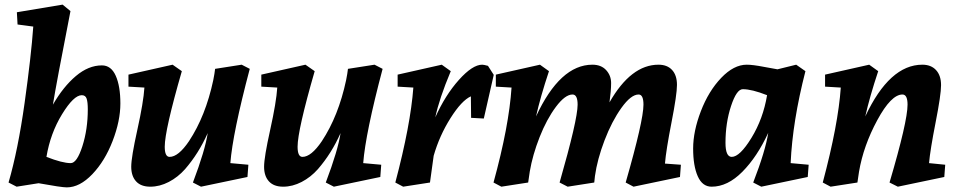

<svg xmlns="http://www.w3.org/2000/svg" viewBox="-20 -790 4145 831"><path d="M421 -507Q461 -507 481 -462Q501 -417 501 -342Q501 -267 467.5 -180Q434 -93 379.5 -36Q325 21 269 21Q246 21 147 3L52 18L17 0Q58 -141 86.5 -344.5Q115 -548 124 -675L56 -684L53 -737L251 -770L285 -742Q223 -425 209 -337Q254 -415 308.5 -461Q363 -507 421 -507ZM286 -84Q313 -84 336.5 -157Q360 -230 360 -317Q360 -348 355 -363Q350 -378 334 -378Q299 -378 248.5 -295.5Q198 -213 181 -111Q250 -84 286 -84Z M605 -411 536 -415V-467L727 -510L767 -482Q693 -226 693 -155Q693 -111 714 -111Q752 -111 798 -179Q870 -288 903 -443Q909 -473 911 -492L1026 -510L1061 -492Q987 -213 977 -84L1055 -77L1051 -24L850 18L815 0Q868 -140 879 -214Q840 -126 781 -58Q750 -23 710.5 -2.5Q671 18 630.5 18Q590 18 569 -5Q548 -28 548 -68.5Q548 -109 574.5 -228.5Q601 -348 605 -411Z M1180 -411 1111 -415V-467L1302 -510L1342 -482Q1268 -226 1268 -155Q1268 -111 1289 -111Q1327 -111 1373 -179Q1445 -288 1478 -443Q1484 -473 1486 -492L1601 -510L1636 -492Q1562 -213 1552 -84L1630 -77L1626 -24L1425 18L1390 0Q1443 -140 1454 -214Q1415 -126 1356 -58Q1325 -23 1285.5 -2.5Q1246 18 1205.5 18Q1165 18 1144 -5Q1123 -28 1123 -68.5Q1123 -109 1149.5 -228.5Q1176 -348 1180 -411Z M2067 -510Q2074 -510 2092 -505L2117 -466L2074 -277L2019 -280L2018 -373Q1978 -355 1930 -279Q1882 -203 1857 -116L1841 0L1725 18L1691 0Q1757 -249 1769 -411L1701 -415V-467L1892 -510L1931 -482Q1881 -363 1864 -282Q1907 -378 1966 -444Q2025 -510 2067 -510Z M2544 -510Q2582 -510 2603.5 -486.5Q2625 -463 2625 -430.5Q2625 -398 2618 -347Q2711 -510 2830 -510Q2868 -510 2889 -487Q2910 -464 2910 -422.5Q2910 -381 2886.5 -261Q2863 -141 2858 -82L2927 -77L2923 -24L2722 18L2688 0Q2765 -268 2765 -337Q2765 -381 2744 -381Q2711 -381 2669.5 -323Q2628 -265 2596.5 -182.5Q2565 -100 2555 -28L2552 0L2437 18L2402 0Q2480 -272 2480 -337Q2480 -381 2458 -381Q2426 -381 2386 -327.5Q2346 -274 2315.5 -196.5Q2285 -119 2273 -48L2266 0L2150 18L2116 0Q2183 -244 2194 -411L2126 -415V-467L2317 -510L2356 -482Q2319 -371 2300 -286Q2404 -510 2544 -510Z M3060 18Q3020 18 3000 -27Q2980 -72 2980 -147Q2980 -222 3013.5 -309Q3047 -396 3101.5 -453Q3156 -510 3212 -510Q3238 -510 3287 -500.5Q3336 -491 3345 -490L3426 -510L3466 -482Q3410 -264 3402 -84L3480 -77L3476 -24L3275 18L3240 0Q3293 -137 3305 -215Q3257 -111 3193 -46.5Q3129 18 3060 18ZM3147 -111Q3182 -111 3232.5 -193.5Q3283 -276 3300 -378Q3234 -404 3195 -404Q3168 -404 3144 -331Q3120 -258 3120 -172Q3120 -111 3147 -111Z M3972 -510Q4010 -510 4031.5 -486.5Q4053 -463 4053 -421.5Q4053 -380 4029.5 -260.5Q4006 -141 4001 -84L4071 -77L4067 -24L3866 18L3830 0Q3908 -264 3908 -337Q3908 -381 3886 -381Q3837 -381 3777 -270Q3717 -159 3698 -47Q3697 -41 3691 0L3575 18L3541 0Q3608 -251 3619 -411L3551 -415V-467L3742 -510L3781 -482Q3744 -371 3725 -286Q3830 -510 3972 -510Z"/></svg>

Font: Andada
Style: Bold Italic
Weight: 700
Italic angle: -8.29999°
Designer: Carolina Giovagnoli
Foundry: Carolina Giovagnoli
Version: Version 1.003